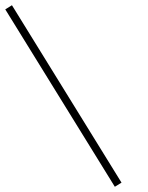

<svg xmlns="http://www.w3.org/2000/svg" viewBox="-39 -648 569 736"><path d="M6.8 -627.9 -18.8 -612.1 401.2 67.9 426.8 52.1Z"/></svg>

Font: Galberik
Style: Regular
Weight: 400
Designer: Gluk
Foundry: Gluk
Version: Version 0.50